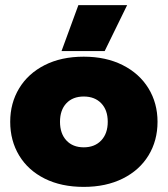

<svg xmlns="http://www.w3.org/2000/svg" viewBox="-20 -717 657 752"><path d="M287 -697H478L390 -517H221ZM20 -240Q20 -313 55 -371Q90 -429 155 -462Q220 -495 308 -495Q395 -495 460.5 -462Q526 -429 561.5 -371Q597 -313 597 -240Q597 -166 561.5 -108Q526 -50 460.5 -17.5Q395 15 308 15Q220 15 155 -17.5Q90 -50 55 -108Q20 -166 20 -240ZM402 -240Q402 -286 376.5 -312.5Q351 -339 308 -339Q265 -339 240 -312.5Q215 -286 215 -240Q215 -194 240 -167Q265 -140 308 -140Q351 -140 376.5 -167Q402 -194 402 -240Z"/></svg>

Font: Readiness ExtraBold
Style: Regular
Weight: 800
Designer: Katatrad Team
Foundry: CadsonDemak
Version: Version 1.00;January 16, 2020;FontCreator 12.0.0.2550 64-bit